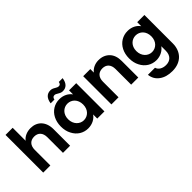

<svg xmlns="http://www.w3.org/2000/svg" viewBox="6 -1567 2666 2666"><g transform="rotate(-45 1339.0 -233.5)"><path d="M69 0H209V-306C209 -394 257 -443 334 -443C410 -443 457 -394 457 -306V0H597V-325C597 -476 507 -562 381 -562C308 -562 245 -533 209 -485V-740H69Z M694 -279C694 -222 705 -172 728 -129C772 -41 853 9 946 9C1029 9 1094 -29 1130 -81V0H1271V-554H1130V-475C1093 -526 1030 -563 947 -563C900 -563 857 -551 819 -528C742 -481 694 -391 694 -279ZM837 -279C837 -380 906 -440 983 -440C1062 -440 1130 -379 1130 -277C1130 -175 1062 -114 983 -114C907 -114 837 -178 837 -279ZM822 -607H896C901 -636 915 -651 940 -651C954 -651 971 -644 990 -631C1017 -615 1035 -606 1063 -606C1130 -606 1175 -649 1187 -737H1112C1108 -708 1094 -694 1069 -694C1056 -694 1039 -700 1019 -713C992 -729 974 -738 946 -738C879 -738 834 -695 822 -607Z M1408 -554V0H1548V-306C1548 -394 1596 -443 1673 -443C1749 -443 1796 -394 1796 -306V0H1936V-325C1936 -400 1916 -458 1875 -500C1834 -541 1781 -562 1715 -562C1646 -562 1585 -533 1548 -485V-554Z M2067 -129C2111 -41 2193 9 2286 9C2367 9 2433 -30 2469 -82V4C2469 103 2413 151 2332 151C2263 151 2211 119 2196 68H2057C2064 131 2092 181 2143 218C2193 255 2257 273 2336 273C2514 273 2610 157 2610 4V-554H2469V-475C2433 -527 2369 -563 2286 -563C2239 -563 2196 -551 2158 -528C2081 -481 2033 -391 2033 -279C2033 -222 2044 -172 2067 -129ZM2176 -279C2176 -380 2245 -440 2322 -440C2401 -440 2469 -379 2469 -277C2469 -175 2401 -114 2322 -114C2246 -114 2176 -178 2176 -279Z"/></g></svg>

Font: Poppins SemiBold
Style: Regular
Weight: 600
Designer: Ninad Kale (Devanagari), Jonny Pinhorn (Latin)
Foundry: Indian Type Foundry
Version: 4.004